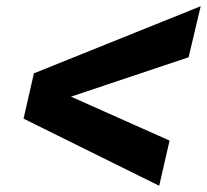

<svg xmlns="http://www.w3.org/2000/svg" viewBox="-20 -608 671 623"><path d="M631.2 -587.8 592 -422.2 210.4 -294.4 530.2 -151.8 496.6 -5.2 56.4 -223 90 -370Z"/></svg>

Font: Work Sans
Style: Italic
Weight: 400
Italic angle: -13°
Designer: Wei Huang
Foundry: Wei Huang
Version: Version 2.012